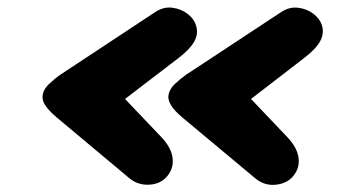

<svg xmlns="http://www.w3.org/2000/svg" viewBox="-20 -556 914 519"><path d="M330 -74 134 -238Q116 -253 105 -267.5Q94 -282 95 -295.5Q96.5 -314 112.8 -329.2Q129 -344.5 143 -354L399 -523Q421.5 -538 445 -535.2Q468.5 -532.5 486.5 -519Q504.5 -505.5 510 -486.5Q517 -464.5 504.8 -443.2Q492.5 -422 463 -399.5L318 -288.5L416.5 -185Q441.5 -158.5 446 -132.2Q450.5 -106 436 -85Q419 -60 386.8 -57Q354.5 -54 330 -74ZM670 -74 473.5 -238Q451 -257 442.8 -270.8Q434.5 -284.5 435 -295Q436.5 -314 453.5 -329.8Q470.5 -345.5 483 -354L739.5 -523Q761 -537.5 784.2 -535.2Q807.5 -533 825.8 -519.8Q844 -506.5 850 -488Q857 -466 845.5 -444.8Q834 -423.5 802.5 -399.5L658.5 -288.5L757 -185Q782 -158.5 786.5 -132.5Q791 -106.5 777 -86Q761 -61.5 728.5 -57Q696 -52.5 670 -74Z"/></svg>

Font: Edu SA Hand Cursive
Style: Regular
Weight: 400
Designer: Tina and Corey Anderson, Eben Sorkin, Mirko Velimirovic
Foundry: Google for Education
Version: Version 2.000